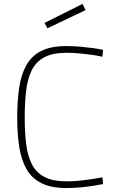

<svg xmlns="http://www.w3.org/2000/svg" viewBox="-20 -942 585 971"><path d="M316 9Q239 9 190 -15.5Q141 -40 114.5 -86Q88 -132 77.5 -198Q67 -264 67 -347Q67 -429 76.5 -495.5Q86 -562 112 -610Q138 -658 187 -683.5Q236 -709 316 -709Q351 -709 385 -706Q419 -703 448.5 -699Q478 -695 501 -690L498 -655Q477 -660 445.5 -664.5Q414 -669 380 -672Q346 -675 316 -675Q246 -675 203.5 -652Q161 -629 140 -585.5Q119 -542 112 -482Q105 -422 105 -347Q105 -272 112.5 -212.5Q120 -153 141.5 -111Q163 -69 205 -47Q247 -25 316 -25Q363 -25 411 -31.5Q459 -38 498 -45L501 -11Q476 -6 446 -1.5Q416 3 383 6Q350 9 316 9ZM220 -799 205 -826 397 -922 413 -891Z"/></svg>

Font: Cairo Play ExtraLight
Style: Regular
Weight: 250
Version: Version 3.119